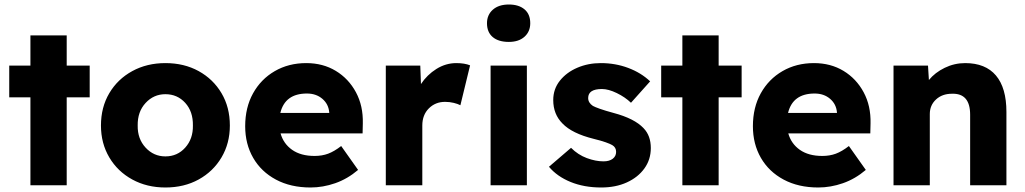

<svg xmlns="http://www.w3.org/2000/svg" viewBox="-20 -822 4550 852"><path d="M115 0V-390H21V-531H115V-665H276V-531H378V-390H276V0Z M714 10Q632 10 567 -25.5Q502 -61 465 -123.5Q428 -186 428 -265Q428 -346 465 -408.5Q502 -471 567 -506.5Q632 -542 714 -542Q797 -542 861.5 -506.5Q926 -471 963 -408.5Q1000 -346 1000 -265Q1000 -186 963 -123.5Q926 -61 861.5 -25.5Q797 10 714 10ZM714 -128Q767 -128 802 -167Q837 -206 836 -265Q837 -327 802 -365.5Q767 -404 714 -404Q662 -404 626 -365Q590 -326 591 -265Q590 -206 626 -167Q662 -128 714 -128Z M1358 10Q1270 10 1204.5 -25Q1139 -60 1103.5 -121.5Q1068 -183 1068 -262Q1068 -345 1103 -408Q1138 -471 1199.5 -506.5Q1261 -542 1339 -542Q1413 -542 1470 -507.5Q1527 -473 1559.5 -412.5Q1592 -352 1590 -274L1589 -230H1225Q1238 -184 1276.5 -157Q1315 -130 1376 -130Q1409 -130 1436 -140Q1463 -150 1494 -174L1569 -68Q1522 -28 1467.5 -9Q1413 10 1358 10ZM1342 -407Q1245 -407 1224 -321H1441V-323Q1438 -360 1410.5 -383.5Q1383 -407 1342 -407Z M1692 0V-531H1845L1848 -449Q1875 -490 1916.5 -516Q1958 -542 2005 -542Q2023 -542 2038.5 -539.5Q2054 -537 2066 -532L2023 -355Q2012 -361 1993.5 -365.5Q1975 -370 1955 -370Q1912 -370 1883 -341Q1854 -312 1854 -265V0Z M2238 -636Q2192 -636 2166.5 -657.5Q2141 -679 2141 -719Q2141 -756 2167 -779Q2193 -802 2238 -802Q2282 -802 2307.5 -780.5Q2333 -759 2333 -719Q2333 -682 2307.5 -659Q2282 -636 2238 -636ZM2157 0V-531H2318V0Z M2648 10Q2572 10 2512 -14.5Q2452 -39 2416 -82L2514 -166Q2545 -135 2584 -120.5Q2623 -106 2658 -106Q2684 -106 2699 -117.5Q2714 -129 2714 -148Q2714 -168 2697 -178Q2689 -183 2668 -190.5Q2647 -198 2614 -206Q2518 -230 2476 -274Q2435 -315 2435 -378Q2435 -427 2464.5 -464Q2494 -501 2542 -521.5Q2590 -542 2646 -542Q2711 -542 2768 -520.5Q2825 -499 2865 -461L2780 -366Q2754 -391 2717 -409Q2680 -427 2651 -427Q2590 -427 2590 -387Q2590 -366 2611 -352Q2620 -347 2642.5 -339Q2665 -331 2702 -321Q2796 -296 2836 -253Q2868 -220 2868 -165Q2868 -114 2839.5 -74.5Q2811 -35 2761.5 -12.5Q2712 10 2648 10Z M3008 0V-390H2914V-531H3008V-665H3169V-531H3271V-390H3169V0Z M3611 10Q3523 10 3457.5 -25Q3392 -60 3356.5 -121.5Q3321 -183 3321 -262Q3321 -345 3356 -408Q3391 -471 3452.5 -506.5Q3514 -542 3592 -542Q3666 -542 3723 -507.5Q3780 -473 3812.5 -412.5Q3845 -352 3843 -274L3842 -230H3478Q3491 -184 3529.5 -157Q3568 -130 3629 -130Q3662 -130 3689 -140Q3716 -150 3747 -174L3822 -68Q3775 -28 3720.5 -9Q3666 10 3611 10ZM3595 -407Q3498 -407 3477 -321H3694V-323Q3691 -360 3663.5 -383.5Q3636 -407 3595 -407Z M3945 0V-531H4098L4102 -467Q4129 -500 4172 -521Q4215 -542 4263 -542Q4353 -542 4399.5 -487Q4446 -432 4446 -325V0H4285V-313Q4285 -409 4204 -406Q4161 -406 4133.5 -380.5Q4106 -355 4106 -316V0Z"/></svg>

Font: Readex Pro
Style: Bold
Weight: 700
Designer: Bonnie Shaver-Troup, Thomas Jockin
Foundry: Lexend
Version: Version 1.203; ttfautohint (v1.8.3)